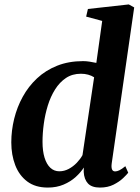

<svg xmlns="http://www.w3.org/2000/svg" viewBox="-20 -837 633 867"><path d="M484.5 -99.5Q482 -81.5 485.8 -72.2Q489.5 -63 500 -63Q508.5 -63 519 -68Q529.5 -73 546 -86.5L559 -57Q552.5 -48.5 535.8 -32.5Q519 -16.5 492.8 -3.2Q466.5 10 431.5 10Q394.5 10 377.2 -8.5Q360 -27 358 -60.5L358.5 -80.5Q345 -59 322 -38Q299 -17 267.2 -3.5Q235.5 10 196 10Q139.5 10 103 -17.5Q66.5 -45 48.8 -91.2Q31 -137.5 31 -194Q31 -247.5 44 -300.5Q57 -353.5 82.8 -400.2Q108.5 -447 147.2 -483.2Q186 -519.5 238 -540.2Q290 -561 355.5 -561Q369.5 -561 385.2 -558.5Q401 -556 415 -553L441.5 -742.5L369 -762L377 -796.5L561.5 -817L586 -803.5ZM405 -488Q393.5 -495.5 378.2 -499.8Q363 -504 345.5 -504Q306.5 -504 277.8 -484.8Q249 -465.5 228.8 -433.2Q208.5 -401 196 -360.8Q183.5 -320.5 177.8 -278Q172 -235.5 172 -196.5Q172 -155 181.2 -125Q190.5 -95 207.5 -79.2Q224.5 -63.5 248 -63.5Q270 -63.5 290.2 -74.2Q310.5 -85 326.8 -102Q343 -119 352.5 -136.5Z"/></svg>

Font: Merriweather 36pt
Style: Bold Italic
Weight: 700
Italic angle: -7.8°
Version: Version 2.101